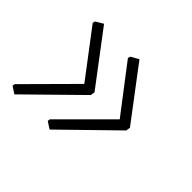

<svg xmlns="http://www.w3.org/2000/svg" viewBox="-128 -523 598 598"><g transform="rotate(45 171.0 -224.5)"><path d="M186 -401 316 -229 314 -215 143 -48 120 -63 121 -71 275 -225 158 -378 160 -386ZM30 -401 160 -229 158 -215 -12 -48 -35 -63 -34 -71 119 -225 3 -378 5 -386Z"/></g></svg>

Font: Alegreya Sans SC Light
Style: Italic
Weight: 300
Italic angle: -7°
Designer: Juan Pablo del Peral
Foundry: Huerta Tipografica
Version: Version 2.007